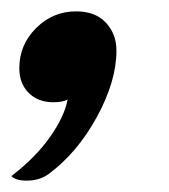

<svg xmlns="http://www.w3.org/2000/svg" viewBox="-28 -171 298 338"><path d="M91 4Q83 9 66 9Q39 9 22.5 -7.5Q6 -24 6 -51Q6 -92 35.5 -121.5Q65 -151 106 -151Q140 -151 158.5 -131Q177 -111 177 -82Q177 -28 142.5 35Q108 98 58 135Q42 147 19 147Q0 147 -8 139Q35 106 60.5 69.5Q86 33 91 4Z"/></svg>

Font: K2D SemiBold
Style: Italic
Weight: 600
Italic angle: -10°
Designer: Katatrad Aksorn Co.,Ltd.
Foundry: Cadson Demak Co.,Ltd.
Version: Version 1.000; ttfautohint (v1.6)